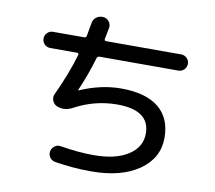

<svg xmlns="http://www.w3.org/2000/svg" viewBox="-89 -901 1177 1049"><g transform="rotate(10 500.0 -376.0)"><path d="M144.5 -580.1Q126 -580.1 112.8 -593.3Q99.6 -606.4 99.6 -625Q99.6 -643.6 112.8 -656.7Q126 -669.9 144.5 -669.9H316.4Q328.1 -669.9 330.1 -680.7Q335 -704.1 342.8 -752Q345.7 -773.4 362.3 -786.1Q378.9 -798.8 400.4 -796.9Q419.9 -795.9 432.6 -780.3Q445.3 -764.6 442.4 -745.1Q438.5 -722.7 429.7 -680.7Q427.7 -669.9 439.5 -669.9H855.5Q874 -669.9 887.2 -656.7Q900.4 -643.6 900.4 -625Q900.4 -606.4 887.2 -593.3Q874 -580.1 855.5 -580.1H417Q407.2 -580.1 403.3 -569.3Q376 -475.6 335 -380.9V-378.9H336.9Q454.1 -429.7 565.4 -429.7Q702.1 -429.7 773.4 -372.1Q844.7 -314.5 844.7 -205.1Q844.7 -91.8 746.1 -23.4Q647.5 44.9 480.5 44.9Q379.9 44.9 279.3 28.3Q260.7 25.4 249.5 9.8Q238.3 -5.9 242.2 -25.4Q246.1 -43 261.2 -54.2Q276.4 -65.4 294.9 -61.5Q393.6 -44.9 480.5 -44.9Q600.6 -44.9 670.4 -89.8Q740.2 -134.8 740.2 -210Q740.2 -339.8 559.6 -339.8Q435.5 -339.8 323.2 -279.3Q277.3 -254.9 235.4 -273.4Q217.8 -281.2 210.9 -299.8Q204.1 -318.4 211.9 -335.9Q270.5 -460.9 301.8 -569.3Q302.7 -573.2 300.8 -576.7Q298.8 -580.1 293.9 -580.1Z"/></g></svg>

Font: Rounded-X Mgen+ 1m medium
Style: Regular
Weight: 500
Designer: [Source Han Sans]
Ryoko NISHIZUKA  (kana & ideographs); Paul D. Hunt (Latin, Greek & Cyrillic); Wenlong ZHANG  (bopomofo
Version: Version 1.059.20150602